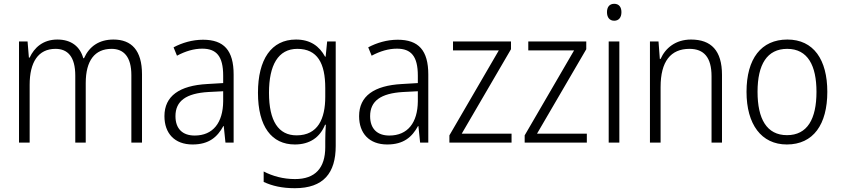

<svg xmlns="http://www.w3.org/2000/svg" viewBox="-20 -750 4424 1010"><path d="M577 -542C501 -542 450 -506 422 -444H418C401 -505 355 -542 282 -542C206 -542 160 -499 136 -447H132L125 -532H80V0H136V-304C136 -423 181 -493 272 -493C336 -493 376 -452 376 -352V0H431V-313C431 -432 479 -493 567 -493C631 -493 671 -451 671 -355V0H727V-359C727 -485 672 -542 577 -542Z M1048 -541C992 -541 938 -525 893 -501L911 -457C956 -481 1000 -494 1044 -494C1118 -494 1154 -455 1154 -352V-313L1070 -308C924 -300 845 -245 845 -139C845 -49 898 10 993 10C1080 10 1124 -30 1155 -87H1157L1166 0H1209V-358C1209 -485 1158 -541 1048 -541ZM1076 -266 1154 -270V-217C1153 -105 1101 -37 1004 -37C941 -37 903 -72 903 -139C903 -219 959 -259 1076 -266Z M1537 -542C1407 -542 1337 -437 1337 -262C1337 -84 1409 10 1531 10C1609 10 1663 -27 1690 -94H1694C1692 -64 1691 -35 1691 -8V24C1691 133 1639 192 1532 192C1469 192 1413 176 1367 152V207C1412 228 1464 240 1531 240C1682 240 1746 160 1746 18V-532H1701L1693 -452H1690C1660 -507 1613 -542 1537 -542ZM1544 -493C1650 -493 1691 -417 1691 -287V-241C1691 -126 1653 -38 1540 -38C1445 -38 1395 -113 1395 -262C1395 -407 1443 -493 1544 -493Z M2072 -541C2016 -541 1962 -525 1917 -501L1935 -457C1980 -481 2024 -494 2068 -494C2142 -494 2178 -455 2178 -352V-313L2094 -308C1948 -300 1869 -245 1869 -139C1869 -49 1922 10 2017 10C2104 10 2148 -30 2179 -87H2181L2190 0H2233V-358C2233 -485 2182 -541 2072 -541ZM2100 -266 2178 -270V-217C2177 -105 2125 -37 2028 -37C1965 -37 1927 -72 1927 -139C1927 -219 1983 -259 2100 -266Z M2671 0V-47H2409L2668 -491V-532H2363V-485H2604L2344 -38V0Z M3067 0V-47H2805L3064 -491V-532H2759V-485H3000L2740 -38V0Z M3211 -730C3186 -730 3173 -713 3173 -686C3173 -658 3187 -641 3211 -641C3235 -641 3249 -658 3249 -686C3249 -713 3236 -730 3211 -730ZM3238 -532H3182V0H3238Z M3615 -542C3534 -542 3480 -497 3455 -440H3451L3444 -532H3399V0H3455V-292C3455 -427 3508 -493 3607 -493C3683 -493 3723 -448 3723 -349V0H3778V-356C3778 -484 3721 -542 3615 -542Z M4332 -267C4332 -436 4260 -542 4122 -542C3984 -542 3907 -441 3907 -267C3907 -96 3985 10 4119 10C4259 10 4332 -96 4332 -267ZM3965 -267C3965 -411 4015 -493 4121 -493C4230 -493 4275 -404 4275 -267C4275 -124 4227 -39 4120 -39C4013 -39 3965 -125 3965 -267Z"/></svg>

Font: Noto Sans SemiCondensed Light
Style: Regular
Weight: 300
Width: 4
Designer: Monotype Design Team
Foundry: Monotype Imaging Inc.
Version: Version 2.013